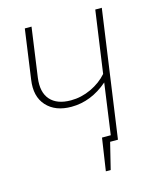

<svg xmlns="http://www.w3.org/2000/svg" viewBox="-121 -768 823 995"><g transform="rotate(-15 290.5 -270.0)"><path d="M486 -682H521L425 0H383L348 142H322L348 -32H395L433 -305Q343 -227 237 -227Q151 -227 104.5 -278Q58 -329 71 -417L108 -682H144L107 -417Q97 -341 133 -300.5Q169 -260 243 -260Q299 -260 351.5 -284.5Q404 -309 439 -349Z"/></g></svg>

Font: Fira Sans UltraLight
Style: Italic
Weight: 200
Italic angle: -8°
Designer: Carrois Corporate & Edenspiekermann AG
Foundry: Carrois Corporate GbR & Edenspiekermann AG
Version: Version 4.203;PS 004.203;hotconv 1.0.88;makeotf.lib2.5.64775